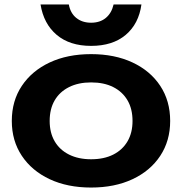

<svg xmlns="http://www.w3.org/2000/svg" viewBox="-20 -827 818 862"><path d="M389 15Q283 15 203 -22.5Q123 -60 78 -127.5Q33 -195 33 -284Q33 -374 78 -441.5Q123 -509 203 -546.5Q283 -584 389 -584Q495 -584 575 -546.5Q655 -509 699.5 -441.5Q744 -374 744 -284Q744 -195 699.5 -127.5Q655 -60 575 -22.5Q495 15 389 15ZM389 -112Q447 -112 488.5 -133Q530 -154 552.5 -192.5Q575 -231 575 -284Q575 -338 552.5 -376.5Q530 -415 488.5 -436Q447 -457 389 -457Q332 -457 290 -436Q248 -415 225.5 -376.5Q203 -338 203 -284Q203 -231 225.5 -192.5Q248 -154 290 -133Q332 -112 389 -112ZM162 -807H289Q296 -768 322.5 -746.5Q349 -725 389 -725Q429 -725 455 -746.5Q481 -768 490 -807H615Q603 -720 544.5 -670.5Q486 -621 389 -621Q293 -621 234.5 -670.5Q176 -720 162 -807Z"/></svg>

Font: Unbounded Medium
Style: Regular
Weight: 500
Designer: Luke Prowse, Jean-Baptiste Morizot, Fátima Lázaro, Florian Runge
Foundry: NaN
Version: Version 1.700